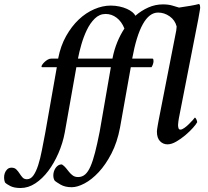

<svg xmlns="http://www.w3.org/2000/svg" viewBox="-170 -717 1042 963"><path d="M394 -423 395 -428Q403 -468 418 -505Q433 -542 454 -574Q440 -609 415 -628Q390 -647 360 -647Q329 -647 305.5 -624Q282 -601 265.5 -566.5Q249 -532 238 -493.5Q227 -455 221 -423ZM385 -689Q408 -689 429 -684.5Q450 -680 466.5 -672.5Q483 -665 494 -656Q505 -647 509 -638Q539 -664 574 -679.5Q609 -695 647 -695Q675 -695 694.5 -689Q714 -683 728 -679Q757 -683 785.5 -688Q814 -693 828 -697Q832 -695 833 -689Q834 -683 834 -678Q834 -675 832.5 -666.5Q831 -658 829 -646.5Q827 -635 825 -623.5Q823 -612 821 -603L727 -123Q726 -119 724.5 -106.5Q723 -94 723 -90Q723 -83 725 -75Q727 -67 735 -67Q743 -67 755 -75.5Q767 -84 778 -95Q789 -106 797.5 -115.5Q806 -125 807 -127Q811 -127 815 -118Q819 -109 819 -104Q814 -94 797.5 -75.5Q781 -57 759 -38.5Q737 -20 713.5 -6.5Q690 7 670 7Q648 7 632.5 -9Q617 -25 617 -57Q617 -61 618 -68.5Q619 -76 620.5 -84.5Q622 -93 623.5 -101.5Q625 -110 626 -115L714 -564Q714 -566 715 -574Q716 -582 716 -584Q708 -616 681 -635Q654 -654 623 -654Q579 -654 546.5 -596Q514 -538 493 -423H595Q598 -423 599 -419Q600 -415 600 -411Q600 -403 597 -394.5Q594 -386 590 -380H486L432 -77Q418 -3 389 53Q360 109 325 146.5Q290 184 254 203Q218 222 190 222Q156 222 134 209Q112 196 105 190Q98 180 97.5 165.5Q97 151 102.5 137.5Q108 124 118 115.5Q128 107 141 108Q152 115 160.5 125.5Q169 136 177 146Q185 156 195.5 163.5Q206 171 222 171Q242 171 257 158Q272 145 284 117.5Q296 90 307 47Q318 4 330 -57L386 -380H213L155 -53Q145 1 123 51.5Q101 102 72 140.5Q43 179 7.5 202.5Q-28 226 -67 226Q-99 226 -118.5 216Q-138 206 -145 198Q-149 188 -149.5 175.5Q-150 163 -146 151.5Q-142 140 -133.5 132Q-125 124 -112 124Q-97 124 -88 133Q-79 142 -72 153Q-65 164 -57 173Q-49 182 -35 182Q-16 182 -2.5 163Q11 144 21.5 111.5Q32 79 40 37Q48 -5 57 -51L115 -380H40Q40 -380 38 -383Q38 -387 42.5 -393.5Q47 -400 54 -406.5Q61 -413 69.5 -418Q78 -423 87 -423H122V-425Q134 -487 161.5 -536Q189 -585 225 -619Q261 -653 303 -671Q345 -689 385 -689Z"/></svg>

Font: Vermiglione SemiBold
Style: Italic
Weight: 600
Italic angle: -11°
Version: Version 1.000